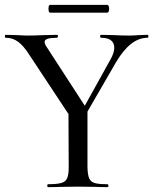

<svg xmlns="http://www.w3.org/2000/svg" viewBox="-30 -768 629 788"><path d="M575 -613Q506 -613 447 -514L329 -310V-81Q330 -50 336 -36Q342 -22 358 -17Q374 -12 410 -12Q415 -12 415 -6Q415 0 410 0Q379 0 362 -1L291 -2L217 -1Q199 0 168 0Q164 0 164 -6Q164 -12 168 -12Q204 -12 221.5 -17Q239 -22 245.5 -36.5Q252 -51 252 -81L251 -300L91 -542Q67 -580 44.5 -596.5Q22 -613 -6 -613Q-10 -613 -10 -619Q-10 -625 -7 -625L36 -624Q66 -622 79 -622Q107 -622 155 -624L204 -625Q208 -625 208 -620Q208 -618 206.5 -615.5Q205 -613 203 -613Q153 -613 153 -596Q153 -587 163 -573L318 -334L424 -525Q439 -552 439 -572Q439 -592 425.5 -602.5Q412 -613 385 -613Q381 -613 381 -619Q381 -625 385 -625L433 -624Q473 -622 501 -622Q517 -622 541 -624L575 -625Q579 -625 579 -619Q579 -613 575 -613ZM169 -732Q169 -748 176 -748H410Q414 -748 416 -743Q418 -738 418 -732Q418 -726 416 -721Q414 -716 410 -716H176Q169 -716 169 -732Z"/></svg>

Font: Cormorant Upright Medium
Style: Regular
Weight: 500
Designer: Christian Thalmann (Catharsis Fonts)
Foundry: Catharsis Fonts
Version: Version 3.302